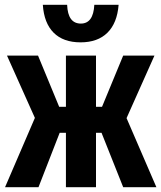

<svg xmlns="http://www.w3.org/2000/svg" viewBox="-20 -778 671 798"><path d="M1 0 125 -288 9 -547H138L226 -334H254V-547H379V-334H404L492 -547H622L506 -287L630 0H492L402 -226H379V0H254V-226H228L140 0ZM315 -602Q243 -602 203 -642Q163 -682 158 -758H259Q262 -680 316 -680Q368 -680 372 -758H473Q467 -682 426.5 -642Q386 -602 315 -602Z"/></svg>

Font: Noto Sans ExtraCondensed
Style: Bold
Weight: 700
Width: 2
Designer: Monotype Design Team
Foundry: Monotype Imaging Inc.
Version: Version 2.013; ttfautohint (v1.8.4.7-5d5b)